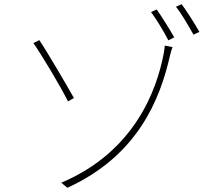

<svg xmlns="http://www.w3.org/2000/svg" viewBox="-20 -860 1040 909"><path d="M270 5 299 29C632 -123 738 -389 785 -598C787 -605 791 -623 797 -637L760 -644C760 -632 755 -608 754 -601C722 -437 619 -142 270 5ZM166 -670 138 -656C174 -606 266 -452 302 -380L330 -396C296 -456 206 -611 166 -670ZM722 -815 695 -803C719 -771 757 -709 777 -669L805 -683C783 -722 744 -784 722 -815ZM840 -840 813 -828C839 -796 873 -737 896 -696L924 -709C901 -750 863 -809 840 -840Z"/></svg>

Font: Noto Sans CJK SC Thin
Style: Regular
Weight: 100
Designer: Ryoko NISHIZUKA 西塚涼子 (kana, bopomofo & ideographs); Paul D. Hunt (Latin, Greek & Cyrillic); Sandoll Communications 산돌커뮤니
Foundry: Adobe
Version: Version 2.004;hotconv 1.0.118;makeotfexe 2.5.65603